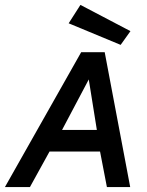

<svg xmlns="http://www.w3.org/2000/svg" viewBox="-45 -763 601 783"><path d="M0 0ZM-25 0H77L157 -145H363L391 0H486L382 -550H286ZM208 -233 317 -439 350 -233ZM235 -668 283 -743 487 -636 447 -580Z"/></svg>

Font: Cambay Devanagari
Style: Bold Italic
Weight: 700
Designer: Pooja Saxena
Foundry: Pooja Saxena
Version: Version 1.005;PS 001.005;hotconv 1.0.70;makeotf.lib2.5.58329